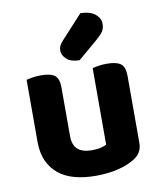

<svg xmlns="http://www.w3.org/2000/svg" viewBox="-84 -807 745 890"><g transform="rotate(-10 288.0 -362.5)"><path d="M520 -100Q520 -53 479 -28Q447 -8 400 3.5Q353 15 296 15Q242 15 198 3.5Q154 -8 122.5 -33Q91 -58 73.5 -96Q56 -134 56 -188V-479Q67 -482 85 -485Q103 -488 125 -488Q170 -488 189.5 -473Q209 -458 209 -416V-189Q209 -144 232 -124.5Q255 -105 297 -105Q323 -105 340.5 -109.5Q358 -114 367 -119V-479Q377 -482 395 -485Q413 -488 435 -488Q480 -488 500 -473Q520 -458 520 -416ZM355 -740Q401 -739 424.5 -719.5Q448 -700 448 -674Q448 -653 439 -639Q430 -625 408 -606L314 -526Q274 -526 253.5 -544.5Q233 -563 233 -586Q233 -597 237.5 -607Q242 -617 255 -631Z"/></g></svg>

Font: Baloo Da 2
Style: Bold
Weight: 700
Designer: Noopur Datye, Sulekha Rajkumar and Ek Type
Foundry: Ek Type
Version: Version 1.640;hotconv 1.0.111;makeotfexe 2.5.65597; ttfautoh